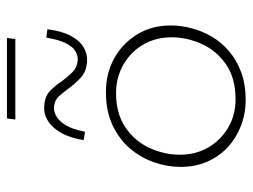

<svg xmlns="http://www.w3.org/2000/svg" viewBox="-107 -611 725 551"><g transform="rotate(-90 255.5 -335.5)"><path d="M244 7Q205 7 170 -6.5Q135 -20 108.5 -44.5Q82 -69 67 -103.5Q52 -138 52 -180Q52 -217 65 -255Q78 -293 104 -324Q130 -355 170.5 -374.5Q211 -394 267 -394Q321 -394 364 -370Q407 -346 432.5 -304Q458 -262 458 -208Q458 -179 450 -148.5Q442 -118 426 -90.5Q410 -63 384.5 -41Q359 -19 324 -6Q289 7 244 7ZM246 -22Q307 -22 346.5 -49.5Q386 -77 405 -119.5Q424 -162 424 -206Q424 -240 412 -269Q400 -298 378 -319.5Q356 -341 327 -353Q298 -365 265 -365Q204 -365 164.5 -337.5Q125 -310 106 -268Q87 -226 87 -182Q87 -136 108 -100Q129 -64 165 -43Q201 -22 246 -22ZM355 -448Q326 -450 309 -465.5Q292 -481 278 -500Q267 -515 255 -528.5Q243 -542 222 -543Q211 -544 197 -536Q183 -528 171.5 -509Q160 -490 153 -454L129 -458Q135 -497 150 -523Q165 -549 185 -561Q205 -573 226 -571Q254 -570 270.5 -554Q287 -538 299 -519Q311 -503 324 -490Q337 -477 358 -475Q371 -474 384 -481.5Q397 -489 407 -509Q417 -529 423 -565L447 -562Q442 -521 428.5 -495.5Q415 -470 396 -458.5Q377 -447 355 -448ZM191 -678H422L419 -654H188Z"/></g></svg>

Font: Josefin Sans ExtraLight
Style: Italic
Weight: 250
Italic angle: -7°
Designer: Santiago Orozco
Foundry: Typemade
Version: Version 2.000